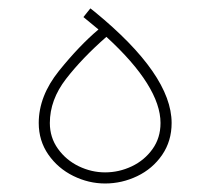

<svg xmlns="http://www.w3.org/2000/svg" viewBox="-20 -435 500 458"><path d="M362.9 -141.6Q362.9 -106.1 343.8 -79.4Q324.6 -52.6 294.3 -38.2Q263.9 -23.8 230.7 -23.8Q198.3 -23.8 167.9 -38.4Q137.6 -53.1 118.3 -80Q98.9 -107 98.9 -141.6Q98.9 -196.9 137.6 -246.9Q176.3 -296.8 233.8 -347.1Q298.6 -287.8 330.7 -236.3Q362.9 -184.8 362.9 -141.6ZM72.4 -141.6Q72.4 -99.4 95.3 -66.3Q118.3 -33.3 154.9 -15.3Q191.5 2.7 230.7 2.7Q270.7 2.7 307.3 -14.8Q344 -32.4 366.7 -65.4Q389.4 -98.5 389.4 -141.6Q389.4 -256.7 205.9 -406.9L195.6 -415L179 -394.3L214.9 -364.7Q169.1 -326 120.7 -266Q72.4 -205.9 72.4 -141.6Z"/></svg>

Font: Arad-VF Thin Dots1
Style: Regular
Weight: 100
Designer: Mohammad Darvishi
Version: Version 1.000;August 30, 2024;FontCreator 15.0.0.2992 64-bit